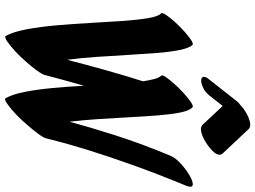

<svg xmlns="http://www.w3.org/2000/svg" viewBox="-141 -818 974 732"><g transform="rotate(90 346.0 -452.0)"><path d="M117 13Q101 -16 91.5 -67.5Q82 -119 76.5 -181.5Q71 -244 67.5 -309Q64 -374 60 -431Q56 -488 49.5 -528Q43 -568 31 -579Q27 -583 36.5 -597.5Q46 -612 63 -631Q80 -650 99 -667Q118 -684 132.5 -693.5Q147 -703 151 -699Q163 -687 170.5 -650.5Q178 -614 182 -562.5Q186 -511 189.5 -451.5Q193 -392 197 -332Q201 -272 208 -221Q226 -291 247.5 -368Q269 -445 290 -510Q286 -536 281 -554Q276 -572 269 -579Q264 -583 274 -597.5Q284 -612 301 -631Q318 -650 337 -667Q356 -684 370.5 -693.5Q385 -703 389 -699Q402 -687 409 -652Q416 -617 420 -566.5Q424 -516 427 -457.5Q430 -399 434 -340Q438 -281 444 -230Q465 -308 496.5 -406.5Q528 -505 573 -613Q581 -633 602.5 -653Q624 -673 647 -686.5Q670 -700 682 -700Q692 -700 692 -691Q692 -686 689 -677Q642 -563 608 -467.5Q574 -372 552 -300.5Q530 -229 519.5 -188Q509 -147 508 -143Q506 -132 490.5 -111Q475 -90 457 -70Q441 -50 418 -28Q395 -6 376.5 7Q358 20 354 13Q339 -14 330 -61Q321 -108 315.5 -166Q310 -224 307 -285Q289 -223 278 -181Q267 -139 266 -136Q263 -125 248 -104.5Q233 -84 215 -64Q198 -44 176.5 -24Q155 -4 138 7.5Q121 19 117 13ZM457 -736 384 -814 343 -762Q332 -748 315.5 -740Q299 -732 288 -732Q273 -732 273 -742Q273 -751 281 -760L366 -868Q371 -875 379 -880Q395 -896 417.5 -907.5Q440 -919 456 -919Q464 -919 471 -914L567 -812Q570 -808 570 -802Q570 -789 552.5 -772.5Q535 -756 512 -743.5Q489 -731 472 -731Q464 -731 457 -736Z"/></g></svg>

Font: Ga Maamli
Style: Regular
Weight: 400
Designer: Afotey Clement Nii Odai, Ama Asantewa Diaka, David Abbey-Thompson
Foundry: Sorkin Type Co.
Version: Version 1.000; ttfautohint (v1.8.4.7-5d5b)